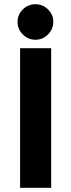

<svg xmlns="http://www.w3.org/2000/svg" viewBox="-20 -888 337 908"><path d="M75 0V-660H222V0ZM148 -700Q113 -700 88 -725Q63 -750 63 -785Q63 -819 88 -843.5Q113 -868 148 -868Q182 -868 207 -843.5Q232 -819 232 -785Q232 -750 207 -725Q182 -700 148 -700Z"/></svg>

Font: Lil Grotesk Black
Style: Regular
Weight: 900
Designer: Bastien Sozeau
Foundry: NBR — Bastien Sozeau
Version: Version 3.003; ttfautohint (v1.8.4.7-5d5b);gftools[0.9.33]